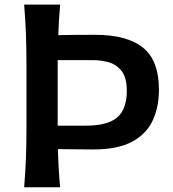

<svg xmlns="http://www.w3.org/2000/svg" viewBox="-20 -791 731 811"><path d="M82 0Q87.4 -63.5 89.6 -122.3Q91.8 -181.2 91.8 -253.4V-513.7Q91.8 -587.4 89.6 -647.2Q87.4 -707 82 -771.5H233.9Q231 -738.3 229.2 -706.5Q227.5 -674.8 226.1 -642.6Q255.4 -643.1 294.2 -643.6Q333 -644 380.9 -644Q516.6 -644 584 -589.8Q651.4 -535.6 651.4 -411.6Q651.4 -338.9 624.8 -281.7Q598.1 -224.6 537.4 -192.1Q476.6 -159.7 373 -159.7Q338.4 -159.7 297.4 -160.4Q256.3 -161.1 224.6 -161.1Q226.6 -81.5 233.9 0ZM223.6 -260.3H344.7Q433.6 -260.3 474.6 -294.7Q515.6 -329.1 515.6 -407.2Q515.6 -463.9 493.2 -491.7Q470.7 -519.5 437.7 -528.3Q404.8 -537.1 372.1 -537.1H223.6Z"/></svg>

Font: Pinar DS1 SemiBold
Style: Regular
Weight: 600
Designer: Amin Abedi
Version: Version 3.000